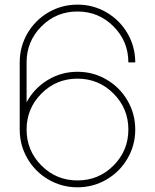

<svg xmlns="http://www.w3.org/2000/svg" viewBox="-20 -798 660 818"><path d="M556.2 -532.2H526.9Q526.9 -622.1 463.6 -685.5Q400.4 -749 310.1 -749Q219.7 -749 156.5 -685.5Q93.3 -622.1 93.3 -532.2V-362.3Q125 -421.4 182.9 -456.8Q240.7 -492.2 310.1 -492.2Q377 -492.2 433.6 -459.2Q490.2 -426.3 523.2 -369.6Q556.2 -313 556.2 -246.1Q556.2 -179.2 523.2 -122.6Q490.2 -65.9 433.6 -33Q377 0 310.1 0Q243.2 0 186.5 -33Q129.9 -65.9 96.9 -122.6Q64 -179.2 64 -246.1V-532.2Q64 -599.1 96.9 -655.8Q129.9 -712.4 186.5 -745.4Q243.2 -778.3 310.1 -778.3Q377 -778.3 433.6 -745.4Q490.2 -712.4 523.2 -655.8Q556.2 -599.1 556.2 -532.2ZM463.6 -399.4Q400.4 -462.9 310.1 -462.9Q219.7 -462.9 156.5 -399.4Q93.3 -335.9 93.3 -246.1Q93.3 -156.2 156.5 -92.8Q219.7 -29.3 310.1 -29.3Q400.4 -29.3 463.6 -92.8Q526.9 -156.2 526.9 -246.1Q526.9 -335.9 463.6 -399.4Z"/></svg>

Font: Cherry
Style: Light
Weight: 300
Designer: Amin Abedi
Version: Version 1.00 ; ttfautohint (v1.6)